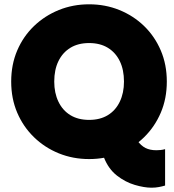

<svg xmlns="http://www.w3.org/2000/svg" viewBox="-20 -732 810 892"><path d="M684 140Q650 140 606 127Q562 114 523 83.5Q484 53 463 0L617 -80Q635 -55 656 -44.5Q677 -34 706 -34Q715 -34 725.5 -35Q736 -36 747 -39V130Q734 134 718 137Q702 140 684 140ZM394 7Q319 7 253.5 -19.5Q188 -46 138 -94.5Q88 -143 60 -208.5Q32 -274 32 -353Q32 -432 60 -497.5Q88 -563 138 -611Q188 -659 253.5 -685.5Q319 -712 394 -712Q469 -712 534.5 -685.5Q600 -659 649.5 -611Q699 -563 727 -497.5Q755 -432 755 -353Q755 -274 727 -208.5Q699 -143 649.5 -94.5Q600 -46 534.5 -19.5Q469 7 394 7ZM394 -175Q445 -175 481 -197Q517 -219 536.5 -259.5Q556 -300 556 -353Q556 -408 536.5 -448Q517 -488 481 -510Q445 -532 394 -532Q343 -532 307 -510Q271 -488 251.5 -448Q232 -408 232 -353Q232 -300 251.5 -259.5Q271 -219 307 -197Q343 -175 394 -175Z"/></svg>

Font: Parkinsans ExtraBold
Style: Regular
Weight: 800
Designer: Red Stone, Indian Type Foundry
Foundry: Indian Type Foundry
Version: Version 1.000